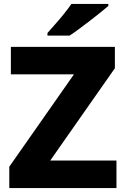

<svg xmlns="http://www.w3.org/2000/svg" viewBox="-20 -951 634 971"><path d="M569 0H27V-108L354 -575H35V-714H561V-606L234 -139H569ZM528 -921Q512 -907 487 -887Q462 -867 433.5 -845Q405 -823 378.5 -803.5Q352 -784 332 -771H220V-784Q236 -803 259 -828.5Q282 -854 304 -881.5Q326 -909 341 -931H528Z"/></svg>

Font: Noto Sans Gurmukhi UI ExtraBold
Style: Regular
Weight: 800
Designer: Jelle Bosma - Monotype Design Team
Foundry: Monotype Imaging Inc.
Version: Version 2.004; ttfautohint (v1.8.4.7-5d5b)